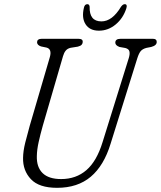

<svg xmlns="http://www.w3.org/2000/svg" viewBox="-20 -886 771 920"><path d="M471.5 -205 597 -607.5Q603 -627 600.2 -639.2Q597.5 -651.5 580.5 -656L552.5 -661Q532.5 -668.5 532.5 -681.5Q532.5 -700 557 -700H713.5Q731 -700 731 -685Q731 -668 704.5 -661L681.5 -656.5Q663 -651.5 654.2 -641Q645.5 -630.5 638 -607L510 -197.5Q478 -92.5 415 -39.2Q352 14 253.5 14Q167 14 128 -27.5Q89 -69 90.5 -130Q91 -162.5 101 -202.8Q111 -243 122.5 -283.5L219 -613Q229.5 -651 203 -658L176.5 -663.5Q157.5 -670 157.5 -684Q158.5 -700 179 -700H357Q377 -700 376.5 -685.5Q376.5 -678 371.5 -672Q366.5 -666 353 -662.5L318.5 -657Q303 -653.5 294.8 -643.2Q286.5 -633 282 -617L185 -283.5Q173 -241 165 -204.5Q157 -168 156.5 -138Q155 -85 184.2 -56.5Q213.5 -28 273 -28Q344.5 -28 394 -70.8Q443.5 -113.5 471.5 -205ZM466 -783.5Q518 -783.5 560 -854Q569 -866 577.5 -866Q591.5 -866 585.5 -846.5Q570.5 -799 534.5 -769Q498.5 -739 454 -739Q410 -739 390.2 -769.5Q370.5 -800 382 -848.5Q385.5 -866 398.5 -866Q408 -866 409.5 -854Q407.5 -783.5 466 -783.5Z"/></svg>

Font: Fraunces 144pt SuperSoft Light
Style: Italic
Weight: 300
Italic angle: -16°
Version: Version 1.000;[b76b70a41]